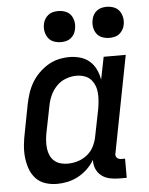

<svg xmlns="http://www.w3.org/2000/svg" viewBox="-54 -793 658 849"><g transform="rotate(-5 275.0 -368.5)"><path d="M165 12Q137 12 112 3.5Q87 -5 70 -24Q53 -43 44.5 -68Q36 -93 33.5 -119.5Q31 -146 34 -174Q37 -202 43 -230L66 -350Q71 -374 78.5 -397.5Q86 -421 99 -443.5Q112 -466 131 -485Q150 -504 172.5 -517.5Q195 -531 219.5 -536.5Q244 -542 268 -542Q293 -542 316.5 -535Q340 -528 357.5 -512.5Q375 -497 385 -475.5Q395 -454 399 -430L419 -530H517L434 -102Q432 -96 433 -90.5Q434 -85 437.5 -81Q441 -77 446 -75Q451 -73 457 -73H474V12H440Q419 12 398.5 7.5Q378 3 362.5 -9Q347 -21 339 -39.5Q331 -58 332 -80Q319 -58 300 -40Q281 -22 258.5 -10Q236 2 212 7Q188 12 165 12ZM220 -73Q242 -73 265 -80Q288 -87 307 -102.5Q326 -118 336.5 -139.5Q347 -161 351 -183L375 -303Q378 -321 379.5 -339Q381 -357 379.5 -374.5Q378 -392 371.5 -407.5Q365 -423 354 -434.5Q343 -446 326 -451.5Q309 -457 291 -457Q268 -457 244 -448Q220 -439 202.5 -420.5Q185 -402 175 -379.5Q165 -357 161 -334L137 -214Q134 -197 133 -180Q132 -163 134 -147Q136 -131 142.5 -116.5Q149 -102 160.5 -92Q172 -82 187.5 -77.5Q203 -73 220 -73ZM452 -611Q435 -611 419.5 -617Q404 -623 395 -636Q386 -649 383.5 -665.5Q381 -682 385 -699Q387 -710 393 -720Q399 -730 408.5 -737Q418 -744 429 -746.5Q440 -749 451 -749Q468 -749 483.5 -743Q499 -737 508 -724Q517 -711 520 -694.5Q523 -678 519 -661Q517 -650 510.5 -640Q504 -630 495 -623Q486 -616 474.5 -613.5Q463 -611 452 -611ZM237 -611Q220 -611 204.5 -617Q189 -623 180 -636Q171 -649 168 -665.5Q165 -682 169 -699Q171 -710 177.5 -720Q184 -730 193 -737Q202 -744 213.5 -746.5Q225 -749 236 -749Q253 -749 268.5 -743Q284 -737 293 -724Q302 -711 304.5 -694.5Q307 -678 303 -661Q301 -650 295 -640Q289 -630 279.5 -623Q270 -616 259 -613.5Q248 -611 237 -611Z"/></g></svg>

Font: Lode Dark Term
Style: Bold Italic
Weight: 700
Italic angle: -11°
Monospace: yes
Designer: Belleve Invis
Foundry: Belleve Invis
Version: Version 29.2.0